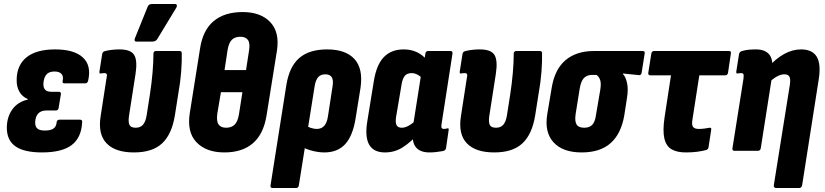

<svg xmlns="http://www.w3.org/2000/svg" viewBox="-20 -751 4108 956"><path d="M189 8Q99 8 56 -23Q13 -54 14 -118Q15 -170 42 -207Q69 -244 118 -255V-258Q91 -269 76.5 -294.5Q62 -320 63 -355Q64 -427 112.5 -466Q161 -505 255 -505Q349 -505 392.5 -465Q436 -425 419 -350Q416 -336 405 -336H301Q289 -336 292 -349Q297 -371 286 -383Q275 -395 251 -395Q223 -395 210 -378.5Q197 -362 196 -332Q196 -313 205.5 -303.5Q215 -294 236 -294H273Q285 -294 283 -281L272 -214Q270 -201 259 -201H212Q184 -201 170 -185.5Q156 -170 155 -141Q155 -120 166.5 -110.5Q178 -101 203 -101Q233 -101 247 -111.5Q261 -122 262 -143Q264 -155 276 -155H379Q391 -155 389 -141Q385 -65 336.5 -28.5Q288 8 189 8Z M647 8Q554 8 510.5 -37.5Q467 -83 481 -172L510 -360Q514 -376 511.5 -381.5Q509 -387 499 -387Q495 -387 491 -386.5Q487 -386 481 -385Q474 -384 475 -394L489 -483Q491 -494 504 -497Q521 -501 538.5 -503Q556 -505 575 -505Q631 -505 648 -477.5Q665 -450 655 -384L622 -172Q618 -142 625 -128.5Q632 -115 656 -115Q679 -115 692 -130Q705 -145 710 -176L726 -278Q735 -336 739.5 -389Q744 -442 744 -483Q744 -497 757 -497H875Q885 -497 885 -485Q886 -445 882 -393Q878 -341 868 -286L851 -178Q836 -83 787.5 -37.5Q739 8 647 8ZM659 -544Q652 -544 650.5 -549.5Q649 -555 652 -561L715 -717Q719 -726 724.5 -728.5Q730 -731 737 -731H851Q859 -731 860.5 -725.5Q862 -720 858 -713L764 -558Q756 -544 739 -544Z M1097 8Q1007 8 958.5 -42.5Q910 -93 925 -188L976 -509Q990 -601 1044 -646Q1098 -691 1188 -691Q1278 -691 1325.5 -641Q1373 -591 1359 -499L1307 -175Q1292 -83 1239 -37.5Q1186 8 1097 8ZM1106 -115Q1133 -115 1148.5 -130.5Q1164 -146 1170 -183L1187 -292H1080L1062 -185Q1057 -147 1068.5 -131Q1080 -115 1106 -115ZM1098 -402H1205L1220 -499Q1226 -536 1214.5 -552Q1203 -568 1177 -568Q1150 -568 1134.5 -553Q1119 -538 1113 -501Z M1337 185Q1325 185 1327 172L1406 -329Q1421 -420 1470.5 -462.5Q1520 -505 1609 -505Q1701 -505 1745 -457Q1789 -409 1775 -313L1751 -164Q1737 -75 1699 -33.5Q1661 8 1595 8Q1567 8 1535.5 0Q1504 -8 1482 -21L1498 -128Q1511 -120 1527 -114.5Q1543 -109 1557 -109Q1580 -109 1594 -124Q1608 -139 1613 -172L1636 -322Q1641 -353 1631.5 -367Q1622 -381 1600 -381Q1577 -381 1564.5 -367Q1552 -353 1547 -324L1468 172Q1466 185 1454 185Z M1897 8Q1840 8 1818 -31Q1796 -70 1809 -148L1841 -345Q1854 -428 1891 -466.5Q1928 -505 1990 -505Q2025 -505 2054 -492Q2083 -479 2105 -453L2088 -356Q2074 -371 2059 -379Q2044 -387 2030 -387Q2008 -387 1996.5 -374.5Q1985 -362 1980 -333L1952 -168Q1948 -141 1954.5 -128Q1961 -115 1981 -115Q1997 -115 2015.5 -125.5Q2034 -136 2055 -156L2061 -83Q2024 -42 1984.5 -17Q1945 8 1897 8ZM2119 8Q2072 8 2051 -17.5Q2030 -43 2037 -93L2040 -110L2037 -127L2082 -413L2092 -444L2098 -484Q2100 -497 2112 -497H2223Q2235 -497 2233 -484L2179 -136Q2176 -120 2179 -114.5Q2182 -109 2191 -109Q2196 -109 2200 -110Q2204 -111 2208 -112Q2216 -113 2214 -104L2201 -14Q2200 -3 2186 1Q2169 4 2152.5 6Q2136 8 2119 8Z M2441 8Q2348 8 2304.5 -37.5Q2261 -83 2275 -172L2304 -360Q2308 -376 2305.5 -381.5Q2303 -387 2293 -387Q2289 -387 2285 -386.5Q2281 -386 2275 -385Q2268 -384 2269 -394L2283 -483Q2285 -494 2298 -497Q2315 -501 2332.5 -503Q2350 -505 2369 -505Q2425 -505 2442 -477.5Q2459 -450 2449 -384L2416 -172Q2412 -142 2419 -128.5Q2426 -115 2450 -115Q2473 -115 2486 -130Q2499 -145 2504 -176L2520 -278Q2529 -336 2533.5 -389Q2538 -442 2538 -483Q2538 -497 2551 -497H2669Q2679 -497 2679 -485Q2680 -445 2676 -393Q2672 -341 2662 -286L2645 -178Q2630 -83 2581.5 -37.5Q2533 8 2441 8Z M2876 8Q2782 8 2736 -42.5Q2690 -93 2705 -183L2727 -314Q2742 -406 2796 -451.5Q2850 -497 2937 -497H3180Q3192 -497 3190 -485L3175 -390Q3173 -375 3161 -377L3082 -385V-382Q3095 -369 3102 -338.5Q3109 -308 3102 -264L3088 -174Q3072 -84 3020 -38Q2968 8 2876 8ZM2889 -115Q2915 -115 2929 -129.5Q2943 -144 2948 -181L2969 -305Q2974 -337 2968 -353.5Q2962 -370 2950 -378H2928Q2902 -378 2887 -362Q2872 -346 2866 -307L2846 -182Q2841 -147 2851 -131Q2861 -115 2889 -115Z M3395 8Q3351 8 3324 -7.5Q3297 -23 3288 -61.5Q3279 -100 3289 -167L3321 -376H3218Q3206 -376 3208 -389L3223 -484Q3226 -497 3236 -497H3610Q3622 -497 3619 -484L3605 -389Q3603 -376 3591 -376H3462L3428 -157Q3423 -130 3430.5 -119.5Q3438 -109 3460 -109Q3474 -109 3488.5 -111Q3503 -113 3513 -115Q3524 -116 3521 -104L3508 -18Q3506 -7 3496 -4Q3478 1 3452.5 4.5Q3427 8 3395 8Z M3846 185Q3831 185 3833 171L3913 -330Q3917 -358 3910.5 -369.5Q3904 -381 3885 -381Q3869 -381 3850 -371Q3831 -361 3810 -341L3803 -415Q3844 -460 3885 -482.5Q3926 -505 3969 -505Q4025 -505 4047 -468Q4069 -431 4056 -352L3974 171Q3971 185 3960 185ZM3637 0Q3625 0 3627 -13L3682 -360Q3684 -377 3681.5 -382Q3679 -387 3670 -387Q3666 -387 3662 -386.5Q3658 -386 3652 -385Q3645 -384 3646 -394L3660 -483Q3663 -494 3675 -497Q3692 -502 3709 -503.5Q3726 -505 3744 -505Q3789 -505 3810 -480Q3831 -455 3823 -406L3821 -389L3824 -370L3768 -13Q3766 0 3753 0Z"/></svg>

Font: Sofia Sans Condensed Black
Style: Italic
Weight: 900
Italic angle: -9°
Version: Version 4.100